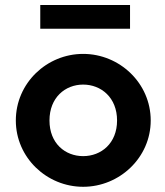

<svg xmlns="http://www.w3.org/2000/svg" viewBox="-20 -717 647 752"><path d="M137.7 -697.3V-604.5H489.3V-697.3ZM305.7 -505.9C163.1 -505.9 42 -391.6 42 -245.1C42 -99.6 163.1 14.6 305.7 14.6C448.2 14.6 570.3 -99.6 570.3 -245.1C570.3 -391.6 448.2 -505.9 305.7 -505.9ZM305.7 -385.7C376 -385.7 438.5 -335 438.5 -245.1C438.5 -155.3 376 -105.5 305.7 -105.5C235.4 -105.5 173.8 -155.3 173.8 -245.1C173.8 -335 235.4 -385.7 305.7 -385.7Z"/></svg>

Font: Sen-gleads
Style: Bold
Weight: 700
Designer: Kosal Sen, Philatype
Foundry: Philatype
Version: Version 1.004; ttfautohint (v1.8.3)